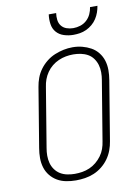

<svg xmlns="http://www.w3.org/2000/svg" viewBox="-102 -1023 804 1099"><g transform="rotate(-10 300.0 -473.5)"><path d="M249 8Q220 8 192 2.5Q164 -3 141 -16.5Q118 -30 101 -51Q84 -72 76 -98.5Q68 -125 68 -153.5Q68 -182 73 -211L130 -556Q134 -582 143.5 -607.5Q153 -633 169.5 -655.5Q186 -678 208.5 -696Q231 -714 256.5 -724.5Q282 -735 308 -740.5Q334 -746 361 -746Q390 -746 417 -739Q444 -732 467.5 -719Q491 -706 508 -684.5Q525 -663 533 -637Q541 -611 541 -582Q541 -553 536 -524L479 -179Q475 -153 465.5 -127.5Q456 -102 440 -79.5Q424 -57 401.5 -39Q379 -21 353.5 -10.5Q328 0 301.5 4Q275 8 249 8ZM249 -30Q271 -30 292.5 -33.5Q314 -37 335 -46Q356 -55 374 -70Q392 -85 405.5 -103.5Q419 -122 426.5 -143Q434 -164 437 -186L494 -531Q498 -553 498 -576Q498 -599 492 -619.5Q486 -640 473.5 -657.5Q461 -675 442.5 -685.5Q424 -696 402 -700.5Q380 -705 358 -705Q336 -705 314.5 -701Q293 -697 272.5 -688Q252 -679 234 -664.5Q216 -650 203 -631Q190 -612 182.5 -591.5Q175 -571 172 -549L115 -204Q111 -182 111 -159.5Q111 -137 116.5 -116.5Q122 -96 134.5 -78.5Q147 -61 165 -50Q183 -39 205 -34.5Q227 -30 249 -30ZM379 -815Q351 -815 324.5 -823.5Q298 -832 281 -851.5Q264 -871 260 -899Q256 -927 260 -955H303Q300 -935 302.5 -915Q305 -895 316.5 -880.5Q328 -866 346.5 -859.5Q365 -853 385 -853Q406 -853 426.5 -859.5Q447 -866 463 -880.5Q479 -895 488 -914.5Q497 -934 500 -955H543Q540 -936 533.5 -917.5Q527 -899 516 -882Q505 -865 489 -851.5Q473 -838 454.5 -829.5Q436 -821 417 -818Q398 -815 379 -815Z"/></g></svg>

Font: Iosevka Curly Slab XLtEx
Style: Italic
Weight: 200
Width: 7
Italic angle: -9°
Monospace: yes
Designer: Belleve Invis
Foundry: Belleve Invis
Version: Version 11.1.0; ttfautohint (v1.8.3)